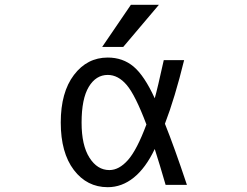

<svg xmlns="http://www.w3.org/2000/svg" viewBox="-20 -778 1040 810"><path d="M597.7 -252.9Q550.8 -377 514.6 -419.4Q478.5 -461.9 434.6 -461.9Q384.8 -461.9 354.5 -411.6Q324.2 -361.3 324.2 -260.7Q324.2 -165 357.4 -112.8Q390.6 -60.5 441.4 -60.5Q482.4 -60.5 520 -103Q557.6 -145.5 597.7 -252.9ZM532.2 -757.8H650.4L500 -580.1H411.1ZM670.9 -524.4H756.8Q717.8 -365.2 675.8 -255.9Q714.8 -159.2 768.6 2H678.7Q653.3 -85.9 632.8 -149.4Q594.7 -69.3 544.4 -28.8Q494.1 11.7 434.6 11.7Q346.7 11.7 291.5 -61Q236.3 -133.8 236.3 -261.2Q236.3 -388.7 292 -461.9Q347.7 -535.2 434.6 -535.2Q498 -535.2 543.5 -497.1Q588.9 -459 632.8 -363.3Q644.5 -404.3 670.9 -524.4Z"/></svg>

Font: Gen Shin Gothic Monospace Regular
Style: Regular
Weight: 400
Designer: [Source Han Sans]
Ryoko NISHIZUKA  (kana & ideographs); Paul D. Hunt (Latin, Greek & Cyrillic); Wenlong ZHANG  (bopomofo
Version: Version 1.002.20150607